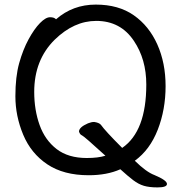

<svg xmlns="http://www.w3.org/2000/svg" viewBox="-20 -739 785 836"><path d="M358 -51Q407 -51 439 -61Q346 -146 337 -149.5Q328 -153 324 -166Q324 -185 363 -202Q378 -208 390 -208Q411 -205 419 -196Q438 -169 512 -95Q617 -167 617 -371Q617 -481 563 -561Q505 -648 399 -648Q302 -648 218 -566Q129 -478 129 -339Q129 -260 152.5 -194.5Q176 -129 226.5 -90Q277 -51 358 -51ZM666 77Q630 77 606.5 70Q583 63 560 45.5Q537 28 504 -2Q446 24 366 24Q257 24 186 -23.5Q115 -71 81 -152.5Q47 -234 47 -320Q47 -405 63.5 -464Q80 -523 104.5 -568Q129 -613 154 -638.5Q179 -664 198 -664Q216 -664 224 -655Q297 -719 397 -719Q496 -719 562.5 -672.5Q629 -626 665 -545.5Q701 -465 701 -364Q701 -262 667 -174.5Q633 -87 567 -39Q617 10 652 23Q707 46 707 62Q707 77 666 77Z"/></svg>

Font: LXGW WenKai Lite
Style: Bold
Weight: 700
Designer: LXGW / Fontworks Inc.
Foundry: LXGW / Fontworks Inc.
Version: Version 1.330;April 28, 2024